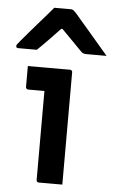

<svg xmlns="http://www.w3.org/2000/svg" viewBox="-74 -856 536 894"><g transform="rotate(5 193.5 -408.5)"><path d="M131 -11Q131 -42 131 -83.5Q131 -125 131 -172Q131 -219 131 -266Q131 -313 131 -355Q131 -397 131 -427H122Q115 -427 107 -427Q99 -427 90 -427Q81 -427 72 -427Q63 -427 55 -427Q50 -427 47 -430.5Q44 -434 44 -438Q44 -462 44 -487Q44 -512 44 -536Q60 -536 81 -536Q102 -536 124.5 -536Q147 -536 168.5 -536Q190 -536 209 -536Q228 -536 241 -536Q245 -536 247 -534.5Q249 -533 250.5 -531Q252 -529 252 -525Q252 -477 252 -422Q252 -367 252 -310.5Q252 -254 252 -199.5Q252 -145 252 -95Q252 -80 252 -64Q252 -48 252 -32Q252 -16 252 0Q223 0 197.5 0Q172 0 142 0Q137 0 134 -3Q131 -6 131 -11ZM143 -817Q162 -817 181.5 -817Q201 -817 220 -817Q228 -817 233 -813Q238 -809 251 -795Q258 -786 276 -765.5Q294 -745 317 -718Q340 -691 363 -664Q386 -637 405 -615Q382 -615 359 -615Q336 -615 313 -615Q302 -615 296.5 -617Q291 -619 284 -626Q272 -638 243.5 -667.5Q215 -697 169 -743L218 -722H159L206 -745Q162 -699 132.5 -668.5Q103 -638 79 -615H-7Q-11 -615 -13.5 -616Q-16 -617 -17 -619.5Q-18 -622 -18 -624Q-18 -629 -14.5 -633Q-11 -637 1 -652Q13 -666 32 -688.5Q51 -711 73 -736Q95 -761 114 -783Q133 -805 143 -817Z"/></g></svg>

Font: Recursive SemiBold
Style: Regular
Weight: 600
Version: Version 1.085